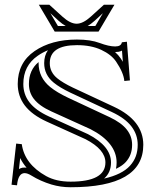

<svg xmlns="http://www.w3.org/2000/svg" viewBox="-20 -789 661 820"><path d="M504.6 -525.1 501 -572.8Q494.6 -569.6 486.6 -567.9Q486.1 -567.9 471.9 -566.7H471.4Q485.8 -554 495.6 -539.3Q500.5 -532 504.6 -525.1ZM61 -67.1Q68.6 -71.5 76.2 -72.8Q85.7 -74 93.5 -72.8Q76.9 -92 66.2 -114ZM424.6 -26.4Q462.9 -34.9 490.7 -48.8Q518.6 -62.7 535.4 -81.4Q552.2 -100.1 560.2 -122.1Q568.1 -144 568.1 -170.7Q568.1 -214.1 541.3 -249.1Q514.4 -284.2 456.8 -311L281 -393.1Q235.4 -414.8 209.5 -436Q168.7 -469.2 168.7 -519.3Q168.7 -551.8 184.8 -574.5Q161.4 -564.9 141.4 -551Q79.6 -508.5 79.6 -430.2Q79.6 -386.5 105 -353Q131.8 -317.6 189.7 -291.3L355.7 -216.1Q454.1 -165 454.1 -95Q454.1 -52.2 424.6 -26.4ZM500.5 -608.4 522 -610.8 534.9 -445.6 511 -443.1Q507.8 -478.5 475.8 -525.9Q455.6 -555.9 412.5 -576Q369.4 -596.2 308.6 -596.2Q192.6 -596.2 192.6 -519.3Q192.6 -480.7 224.6 -454.6Q248.3 -435.3 291.3 -414.8L467 -332.8Q591.8 -274.2 592 -170.7Q592 10.7 281.5 10.7Q239 10.7 199.7 -1Q153.1 -15.1 114.3 -39.1Q97.4 -49.6 85.2 -49.6Q57.6 -49.6 52.7 2.4L29.3 0L49.1 -175.8L73 -173.3Q85 -88.1 177.2 -36.9Q220 -13.2 281.5 -13.2Q430.2 -13.2 430.2 -95Q430.2 -150.6 345.2 -194.6L179.9 -269.5Q116.5 -298.3 85.9 -338.6Q55.9 -378.2 55.7 -430.2Q55.7 -521.2 127.7 -570.8Q199.5 -620.1 308.6 -620.1Q366.5 -620.1 405.5 -605.5Q445.3 -590.6 471.9 -590.6Q497.3 -590.6 500.5 -608.4ZM475.3 -68.1Q478 -81.1 478 -95Q478 -137.5 449.7 -173.3Q421.4 -209.2 366.2 -237.5L199.7 -313Q147.2 -336.7 124 -367.4Q103.5 -394.5 103.5 -430.2V-430.7Q103.5 -489.7 144.8 -523.9V-519.3Q144.8 -458 194.3 -417.5Q222.4 -394.5 270.8 -371.6L446.8 -289.3Q499 -264.9 522.2 -234.6Q544.2 -206.1 544.2 -170.7V-170.4Q544.2 -148.4 537.6 -130.4Q531.2 -112.8 517.6 -97.4Q503.7 -82 480 -70.3ZM213.6 -654.1 145.8 -768.8H190.7L246.3 -718.3Q280 -687.7 307.4 -687.7Q334.5 -687.7 368.2 -718.3L423.8 -768.8H468.8L400.9 -654.1ZM195.1 -732.7 227.3 -678H260.5Q245.6 -686.5 230.2 -700.4ZM419.4 -732.7 384.3 -700.4Q368.9 -686.5 354.2 -678H387.2Z"/></svg>

Font: itsadzokeS01
Style: Regular
Weight: 600
Width: 6
Version: Version 0.46